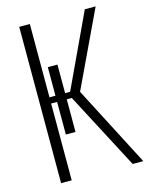

<svg xmlns="http://www.w3.org/2000/svg" viewBox="-121 -885 742 961"><g transform="rotate(-15 250.0 -405.0)"><path d="M74 0V-810H129V-430H236L414 -810H470L284 -417L500 0H445L236 -398H129V0ZM210 -229H160V-578H210Z"/></g></svg>

Font: Oswald ExtraLight
Style: Regular
Weight: 250
Designer: Vernon Adams
Foundry: Vernon Adams
Version: Version 4.103;gftools[0.9.33.dev8+g029e19f]